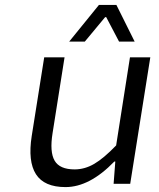

<svg xmlns="http://www.w3.org/2000/svg" viewBox="-20 -741 640 774"><path d="M258.8 -573.2 378.9 -721.2H449.2L522.9 -573.2H460L408.2 -671.9H403.8L321.8 -573.2ZM244.1 13.2Q158.2 13.2 125 -38.6Q91.8 -90.3 107.9 -192.9L158.2 -509.8H240.2L191.9 -204.1Q179.7 -128.4 200.2 -93.3Q220.7 -58.1 280.8 -58.1Q321.8 -58.1 360.1 -80.6Q398.4 -103 448.2 -154.8L503.9 -509.8H585.9L504.9 0H438L444.8 -89.8H440.9Q341.3 13.2 244.1 13.2Z"/></svg>

Font: Office Code Pro Italic
Style: Regular
Weight: 400
Italic angle: -9°
Designer: Nathan Rutzky & Paul D. Hunt
Foundry: Adobe Systems Incorporated
Version: Version 1.004;PS 001.004;hotconv 1.0.70;makeotf.lib2.5.58329